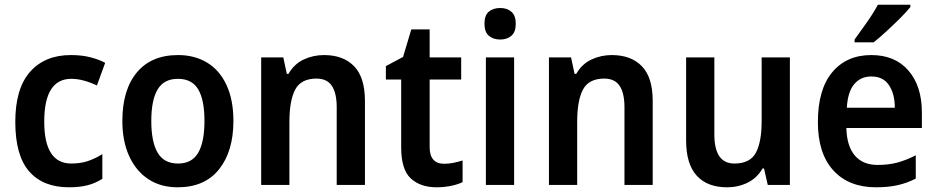

<svg xmlns="http://www.w3.org/2000/svg" viewBox="-20 -786 3980 816"><path d="M273 10Q163 10 104 -57.5Q45 -125 45 -268Q45 -410 108 -481Q171 -552 281 -552Q328 -552 364.5 -542.5Q401 -533 427 -519L392 -423Q364 -436 336.5 -443.5Q309 -451 283 -451Q168 -451 168 -269Q168 -91 283 -91Q322 -91 353.5 -101.5Q385 -112 415 -131V-26Q385 -7 351.5 1.5Q318 10 273 10Z M972 -272Q972 -143 911 -66.5Q850 10 735 10Q663 10 610.5 -24.5Q558 -59 529 -122.5Q500 -186 500 -272Q500 -404 561.5 -478Q623 -552 737 -552Q807 -552 860 -520Q913 -488 942.5 -425Q972 -362 972 -272ZM623 -272Q623 -183 650 -137Q677 -91 737 -91Q796 -91 822.5 -137Q849 -183 849 -272Q849 -361 822.5 -406Q796 -451 736 -451Q677 -451 650 -406Q623 -361 623 -272Z M1357 -552Q1439 -552 1485 -504.5Q1531 -457 1531 -357V0H1411V-330Q1411 -390 1390.5 -421Q1370 -452 1325 -452Q1260 -452 1235 -406Q1210 -360 1210 -267V0H1090V-542H1184L1199 -472H1206Q1230 -514 1270.5 -533Q1311 -552 1357 -552Z M1868 -90Q1888 -90 1907.5 -94Q1927 -98 1946 -104V-12Q1926 -2 1896.5 4Q1867 10 1835 10Q1767 10 1726 -27.5Q1685 -65 1685 -160V-448H1620V-505L1693 -544L1728 -661H1806V-542H1940V-448H1806V-161Q1806 -90 1868 -90Z M2106 -752Q2135 -752 2153.5 -736Q2172 -720 2172 -685Q2172 -650 2153.5 -634Q2135 -618 2106 -618Q2076 -618 2057.5 -634Q2039 -650 2039 -685Q2039 -721 2057.5 -736.5Q2076 -752 2106 -752ZM2165 -542V0H2045V-542Z M2580 -552Q2662 -552 2708 -504.5Q2754 -457 2754 -357V0H2634V-330Q2634 -390 2613.5 -421Q2593 -452 2548 -452Q2483 -452 2458 -406Q2433 -360 2433 -267V0H2313V-542H2407L2422 -472H2429Q2453 -514 2493.5 -533Q2534 -552 2580 -552Z M3337 -542V0H3243L3227 -70H3221Q3197 -29 3157 -9.5Q3117 10 3070 10Q2986 10 2941 -39.5Q2896 -89 2896 -189V-542H3016V-215Q3016 -91 3101 -91Q3168 -91 3192.5 -137Q3217 -183 3217 -271V-542Z M3683 -552Q3784 -552 3841 -486Q3898 -420 3898 -308V-242H3577Q3579 -165 3613 -125Q3647 -85 3710 -85Q3756 -85 3793.5 -95Q3831 -105 3872 -126V-27Q3835 -8 3795 1Q3755 10 3703 10Q3587 10 3521.5 -62Q3456 -134 3456 -267Q3456 -406 3517 -479Q3578 -552 3683 -552ZM3683 -461Q3638 -461 3610.5 -428.5Q3583 -396 3579 -328H3783Q3783 -386 3758.5 -423.5Q3734 -461 3683 -461ZM3849 -756Q3834 -737 3806 -709Q3778 -681 3747.5 -653Q3717 -625 3693 -606H3612V-618Q3636 -651 3664.5 -691.5Q3693 -732 3711 -766H3849Z"/></svg>

Font: Noto Sans Malayalam SemiCondensed SemiBold
Style: Regular
Weight: 600
Width: 4
Designer: Jelle Bosma - Monotype Design Team
Foundry: Monotype Imaging Inc.
Version: Version 2.104; ttfautohint (v1.8.4.7-5d5b)